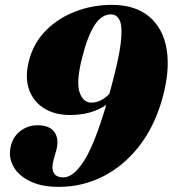

<svg xmlns="http://www.w3.org/2000/svg" viewBox="-20 -734 691 768"><path d="M215.5 13.5Q147.5 13.5 102.8 -7.8Q58 -29 37 -62.5Q16 -96 20.5 -133.5Q26 -180.5 57.5 -206.8Q89 -233 130 -233Q179 -233 198.2 -205Q217.5 -177 204.5 -130.5L194.5 -95Q185 -61.5 194.8 -43Q204.5 -24.5 234 -24.5Q274 -24.5 316.2 -90.8Q358.5 -157 405 -314.5Q377 -295 340.5 -284.5Q304 -274 260 -274Q198.5 -274 155 -301.5Q111.5 -329 95 -379.5Q78.5 -430 98 -499Q117 -566 165.8 -614.2Q214.5 -662.5 282.8 -688.5Q351 -714.5 427.5 -714.5Q521.5 -714.5 577.5 -667Q633.5 -619.5 647 -534.2Q660.5 -449 628 -335Q596 -224 534 -146Q472 -68 390 -27.2Q308 13.5 215.5 13.5ZM308.5 -503.5Q284 -406.5 298.2 -365Q312.5 -323.5 345 -323.5Q383.5 -323.5 417.5 -358.5Q421 -371 424.5 -384.5Q455 -496.5 462.8 -560Q470.5 -623.5 459.8 -650Q449 -676.5 424 -676.5Q386 -676.5 358.2 -633.2Q330.5 -590 308.5 -503.5Z"/></svg>

Font: Fraunces 72pt Black
Style: Italic
Weight: 900
Italic angle: -16°
Version: Version 1.000;[b76b70a41]